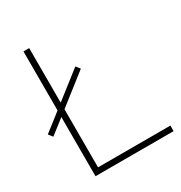

<svg xmlns="http://www.w3.org/2000/svg" viewBox="-173 -863 929 986"><g transform="rotate(-30 291.0 -370.0)"><path d="M142 -33H571V0H108V-351L22 -284L3 -308L108 -390V-740H142V-416.5L300 -540L319 -516L142 -377.5Z"/></g></svg>

Font: Encode Sans Expanded Thin
Style: Regular
Weight: 250
Width: 7
Designer: Multiple Designers
Foundry: Impallari Type
Version: Version 2.000